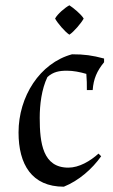

<svg xmlns="http://www.w3.org/2000/svg" viewBox="-20 -690 427 725"><path d="M238 -57C142 -57 130 -149 130 -245C130 -295 137 -353 159 -399C181 -419 204 -423 233 -423C257 -423 282 -418 306 -411C308 -389 308 -372 308 -350H330C333 -392 346 -422 373 -455V-469C328 -481 298 -485 252 -485C130 -452 50 -325 50 -190C50 -69 100 15 221 15C278 -8 328 -52 362 -100L352 -110C321 -82 279 -57 238 -57ZM296 -620C286 -637 256 -661 242 -670C225 -661 197 -637 188 -620C197 -603 225 -570 242 -559C259 -570 287 -603 296 -620Z"/></svg>

Font: Almendra
Style: Regular
Weight: 400
Designer: Ana Sanfelippo
Foundry: Ana Sanfelippo
Version: Version 1.003